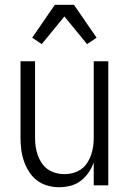

<svg xmlns="http://www.w3.org/2000/svg" viewBox="-20 -777 540 805"><path d="M227 8Q203 8 178.5 1Q154 -6 134.5 -21Q115 -36 101.5 -57.5Q88 -79 80 -102.5Q72 -126 69 -150.5Q66 -175 66 -200V-520H127V-200Q127 -181 129.5 -163Q132 -145 138 -127.5Q144 -110 154.5 -94Q165 -78 180 -67.5Q195 -57 213 -52Q231 -47 250 -47Q269 -47 287 -52Q305 -57 320 -67.5Q335 -78 345.5 -94Q356 -110 362 -127.5Q368 -145 370.5 -163Q373 -181 373 -200V-520H434V0H373V-96Q365 -73 351 -53Q337 -33 318 -18.5Q299 -4 275 2Q251 8 227 8ZM155 -592 115 -619 210 -757H290L385 -619L345 -592L250 -708Z"/></svg>

Font: Iosevka Curly Light
Style: Regular
Weight: 300
Monospace: yes
Designer: Belleve Invis
Foundry: Belleve Invis
Version: Version 22.1.2; ttfautohint (v1.8.4)